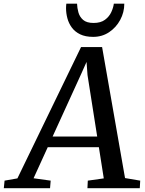

<svg xmlns="http://www.w3.org/2000/svg" viewBox="-86 -997 767 1017"><path d="M-65.8 0 -61.8 -40.2 6.2 -52.1 343.3 -747.7H454.8L576.3 -53.8L656.7 -40.2L654.4 0H377.1L379.1 -40.2L463.7 -52.1L377.6 -599.2L368.9 -716L391.7 -712.2L344.8 -607.1L91.8 -52.8L182.4 -40.2L179.1 0ZM137.6 -217.2 163.5 -273.9H459.1L467.6 -217.2ZM407.7 -801.7Q366.4 -801.7 338.6 -815.2Q310.8 -828.7 294.4 -851.1Q278 -873.5 270.9 -900.3Q263.8 -927.1 263.8 -953.5Q263.8 -959.6 264.2 -965.6Q264.6 -971.7 265.4 -977.5H322.1Q322.8 -955.3 329.2 -931.7Q335.6 -908.1 354.2 -891.7Q372.9 -875.4 409.7 -875.4Q447.4 -875.4 470 -892.2Q492.5 -908.9 503.4 -932.6Q514.3 -956.3 517 -977.5H572.4Q572.4 -931.9 550.8 -891.7Q529.2 -851.5 492.1 -826.6Q455 -801.7 407.7 -801.7Z"/></svg>

Font: Merriweather 7pt Light
Style: Italic
Weight: 300
Italic angle: -7.8°
Designer: Eben Sorkin
Foundry: Eben Sorkin
Version: Version 2.200;gftools[0.9.31]